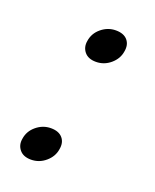

<svg xmlns="http://www.w3.org/2000/svg" viewBox="-83 -418 384 477"><g transform="rotate(20 109.0 -179.0)"><path d="M54.5 8.5Q34 8.5 24 -3.8Q14 -16 17 -33Q20 -54 37 -68Q54 -82 75 -82Q96 -82 106 -70.2Q116 -58.5 112.5 -40Q109.5 -20 92.8 -5.8Q76 8.5 54.5 8.5ZM123 -275Q102.5 -275 92.5 -287.2Q82.5 -299.5 85.5 -316.5Q88.5 -337.5 105.5 -351.5Q122.5 -365.5 143.5 -365.5Q164.5 -365.5 174.5 -353.8Q184.5 -342 181 -323.5Q178 -303.5 161.2 -289.2Q144.5 -275 123 -275Z"/></g></svg>

Font: Fraunces 144pt SuperSoft Light
Style: Italic
Weight: 300
Italic angle: -16°
Version: Version 1.000;[b76b70a41]